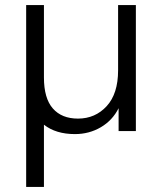

<svg xmlns="http://www.w3.org/2000/svg" viewBox="-20 -516 627 756"><path d="M83 220V-496H153V-211Q153 -129 188 -89Q223 -49 287 -49Q355 -49 400 -98Q445 -147 445 -239V-496H515V0H447V-90Q423 -42 377 -15Q331 12 275 12Q200 12 153 -25V220Z"/></svg>

Font: Host Grotesk Light
Style: Regular
Weight: 300
Designer: Doukan Karapınar
Foundry: Element Type
Version: Version 1.003